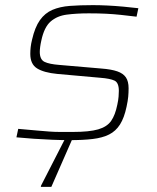

<svg xmlns="http://www.w3.org/2000/svg" viewBox="-20 -538 613 748"><path d="M252 8Q221 8 184 6.5Q147 5 110.5 2.5Q74 0 44 -3L51 -36Q96 -32 124 -29.5Q152 -27 172.5 -25.5Q193 -24 213.5 -24Q234 -24 264 -24Q328 -24 362.5 -34Q397 -44 413 -67Q429 -90 437 -130Q441 -148 442 -162Q443 -176 443 -184Q443 -216 426 -224Q409 -232 371 -235L203 -250Q151 -255 124.5 -271.5Q98 -288 98 -328Q98 -341 99.5 -354.5Q101 -368 105 -384Q116 -432 135.5 -459.5Q155 -487 184 -499.5Q213 -512 252 -515Q291 -518 342 -518Q368 -518 399 -516.5Q430 -515 461.5 -512Q493 -509 519 -506L512 -473Q479 -477 451 -480Q423 -483 393.5 -484.5Q364 -486 326 -486Q278 -486 240 -481Q202 -476 177 -454Q152 -432 141 -380Q138 -367 136.5 -355.5Q135 -344 135 -336Q135 -306 153.5 -297Q172 -288 212 -285L375 -271Q414 -268 437 -260Q460 -252 470.5 -236.5Q481 -221 481 -194Q481 -177 479.5 -161Q478 -145 473 -122Q464 -79 447.5 -53Q431 -27 405 -14Q379 -1 341 3.5Q303 8 252 8ZM139 190 140 185 244 -18H269V-13L180 190Z"/></svg>

Font: Saira Expanded Thin
Style: Italic
Weight: 250
Width: 7
Italic angle: -12°
Designer: Hector Gatti with collaboration of the Omnibus-Type team
Foundry: Omnibus-Type
Version: Version 1.101